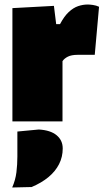

<svg xmlns="http://www.w3.org/2000/svg" viewBox="-20 -538 467 851"><path d="M35 0Q35 -52 35 -101Q35 -150 35 -213V-263Q35 -322.5 35 -381.2Q35 -440 35 -502L219 -512L229 -431H246Q264.5 -466 284.8 -484.8Q305 -503.5 326.2 -510.8Q347.5 -518 369 -518Q377.5 -518 392 -516Q406.5 -514 419 -508L400 -295Q377.5 -295 359.8 -295Q342 -295 324 -295Q310.5 -295 299.8 -293Q289 -291 281 -287Q273 -283 267 -278Q261 -273 257 -267V-200Q257 -147 257 -99.5Q257 -52 257 0ZM34 293Q48.5 260 52.8 225.5Q57 191 57 156Q57 128 57 100.2Q57 72.5 57 45L152 36Q204 39 231 61.5Q258 84 258 120Q258 157.5 241.8 189.5Q225.5 221.5 194.8 247Q164 272.5 120 291Z"/></svg>

Font: Commissioner Thin Black
Style: Regular
Weight: 900
Version: Version 1.000